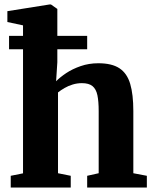

<svg xmlns="http://www.w3.org/2000/svg" viewBox="-20 -839 689 859"><path d="M83 -63.5V-725.5L13 -740.5V-789L201.5 -819H208L236.5 -799V-560.5L231 -475.5Q248 -493 276 -511.8Q304 -530.5 340.8 -543.2Q377.5 -556 420 -556Q480.5 -556 514.5 -533.5Q548.5 -511 562.5 -463.8Q576.5 -416.5 576.5 -342.5V-64L637 -52.5V0H370V-52.5L421.5 -64V-342Q421.5 -385.5 415.8 -413Q410 -440.5 393.8 -453.8Q377.5 -467 346.5 -467Q325.5 -467 305.5 -461Q285.5 -455 268.8 -445.2Q252 -435.5 239.5 -425.5V-64L296.5 -52.5V0H28V-52.5ZM20.5 -678.5H370V-618.5H20.5Z"/></svg>

Font: Merriweather 48pt ExtraBold
Style: Regular
Weight: 800
Version: Version 2.100